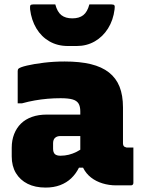

<svg xmlns="http://www.w3.org/2000/svg" viewBox="-20 -838 640 868"><path d="M536 -352Q536 -332 536 -312Q536 -292 536 -271.5Q536 -251 536 -230.5Q536 -210 536 -190Q536 -184 538.5 -179Q541 -174 547 -173Q548 -172 550 -171.5Q552 -171 555 -171Q556 -171 557 -171Q558 -171 560 -171H583Q583 -131 583 -91Q583 -51 583 -11Q583 -6 580 -3Q577 0 572 0Q567 0 544.5 0Q522 0 505 0Q473 0 443.5 -9Q414 -18 391.5 -35.5Q369 -53 356 -79Q343 -105 343 -140Q343 -173 343 -206Q343 -239 343 -272Q343 -283 343 -293Q343 -303 343 -313.5Q343 -324 343 -334Q343 -357 335 -370Q327 -383 308 -388.5Q289 -394 254 -394Q224 -394 195 -391.5Q166 -389 137.5 -384Q109 -379 80 -371H60Q60 -408 60 -444.5Q60 -481 60 -517Q60 -521 61 -523.5Q62 -526 63 -527Q70 -534 101.5 -541.5Q133 -549 178.5 -554.5Q224 -560 272 -560Q341 -560 390.5 -548Q440 -536 472.5 -510.5Q505 -485 520.5 -446Q536 -407 536 -352ZM220 -166Q220 -149 228 -141.5Q236 -134 253 -134Q273 -134 291 -138.5Q309 -143 326 -151.5Q343 -160 360 -173L369 -80H337Q323 -52 302 -32Q281 -12 252 -1Q223 10 186 10Q139 10 105 -7Q71 -24 52 -55.5Q33 -87 33 -131V-170Q33 -204 44 -232Q55 -260 75 -279.5Q95 -299 124.5 -309.5Q154 -320 192 -320Q230 -320 264.5 -320Q299 -320 328.5 -320Q358 -320 380 -320Q388 -320 392 -310Q396 -300 397.5 -279Q399 -258 399 -223Q375 -223 351 -223Q327 -223 302.5 -223Q278 -223 254 -223Q246 -223 239.5 -221Q233 -219 228 -214Q224 -210 222 -204Q220 -198 220 -190ZM307 -755Q338 -755 356.5 -769.5Q375 -784 384 -818Q409 -818 434 -818Q459 -818 484 -818Q494 -818 497 -814Q500 -810 498 -796Q492 -747 468.5 -709.5Q445 -672 408.5 -651Q372 -630 327 -630H287Q240 -630 203.5 -651Q167 -672 144.5 -709.5Q122 -747 116 -796Q115 -810 117.5 -814Q120 -818 130 -818Q155 -818 180 -818Q205 -818 230 -818Q239 -784 257.5 -769.5Q276 -755 307 -755Z"/></svg>

Font: Recursive Monospace Black
Style: Regular
Weight: 900
Version: Version 1.047